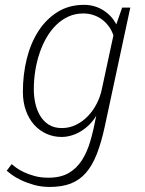

<svg xmlns="http://www.w3.org/2000/svg" viewBox="-20 -548 591 782"><path d="M319.3 -493.2Q286.6 -493.2 259 -480.7Q231.4 -468.3 209 -446.3Q186.5 -424.3 169.4 -394.8Q152.3 -365.2 140.9 -330.8Q129.4 -296.4 123.5 -259Q117.7 -221.7 117.7 -184.1Q117.7 -156.7 123.5 -128.9Q129.4 -101.1 142.6 -78.1Q155.8 -55.2 177.7 -40.8Q199.7 -26.4 231.9 -26.4Q262.7 -26.4 289.6 -39.6Q316.4 -52.7 337.6 -74.7Q358.9 -96.7 373.5 -125Q388.2 -153.3 394.5 -183.6L441.9 -403.8Q435.1 -424.3 423.1 -440.7Q411.1 -457 395.3 -468.8Q379.4 -480.5 360.1 -486.8Q340.8 -493.2 319.3 -493.2ZM73.2 -174.3Q73.2 -244.6 89.1 -308.6Q105 -372.6 136.5 -421.4Q168 -470.2 214.6 -499.3Q261.2 -528.3 322.8 -528.3Q344.2 -528.3 364.3 -522.5Q384.3 -516.6 401.1 -505.9Q418 -495.1 431.4 -480.7Q444.8 -466.3 453.6 -448.7L477.5 -517.1H510.7L406.7 -32.7Q392.6 32.7 374.3 79.3Q356 126 330.1 155.8Q304.2 185.5 268.3 199.5Q232.4 213.4 182.6 213.4Q147.5 213.4 117.7 204.8Q87.9 196.3 65.2 185.3Q42.5 174.3 27.6 163.3Q12.7 152.3 7.3 147.5L27.3 120.6Q33.2 125.5 45.7 134.8Q58.1 144 77.1 153.1Q96.2 162.1 121.1 168.9Q146 175.8 176.8 175.8Q226.6 175.8 259.3 157Q292 138.2 313.7 104.5Q335.4 70.8 348.6 24.4Q361.8 -22 372.1 -77.1Q361.3 -58.1 345.7 -42.2Q330.1 -26.4 311.5 -14.6Q293 -2.9 272.2 3.4Q251.5 9.8 231 9.8Q198.2 9.8 169.7 -2.9Q141.1 -15.6 119.6 -39.3Q98.1 -63 85.7 -97.2Q73.2 -131.3 73.2 -174.3Z"/></svg>

Font: Ufes Sans Thin
Style: Italic
Weight: 100
Designer: Ricardo Esteves & Thais Bronze
Foundry: ProDesignUfes - Ricardo Esteves, Thais Bronze
Version: Version 2.0